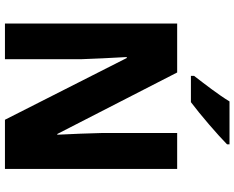

<svg xmlns="http://www.w3.org/2000/svg" viewBox="-108 -864 971 796"><g transform="rotate(90 378.0 -465.5)"><path d="M578 -921V-931H400C373 -886 327 -827 294 -784V-771H403C454 -809 541 -884 578 -921ZM680 0V-714H531V-400C532 -345 535 -283 538 -217H535L280 -714H77V0H225V-315C223 -371 220 -437 216 -505H220L476 0Z"/></g></svg>

Font: Noto Sans Sinhala UI SemiCondensed ExtraBold
Style: Regular
Weight: 800
Width: 4
Designer: Jelle Bosma - Monotype Design Team
Foundry: Monotype Imaging Inc.
Version: Version 2.006